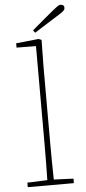

<svg xmlns="http://www.w3.org/2000/svg" viewBox="-61 -942 435 975"><g transform="rotate(-5 157.0 -454.0)"><path d="M40 0V-23L142 -27Q143 -68 143.5 -120Q144 -172 144 -213V-710L45 -711V-733L160 -745L175 -739L173 -606V-213Q173 -172 173.5 -120Q174 -68 175 -27L275 -23V0ZM136 -791Q164 -814 190.5 -837Q217 -860 242 -880Q260 -895 269.5 -901.5Q279 -908 287 -908Q305 -908 305 -891Q305 -882 295.5 -874Q286 -866 263 -852Q235 -834 205 -815.5Q175 -797 146 -778Z"/></g></svg>

Font: Source Serif 4 SmText ExtraLight
Style: Regular
Weight: 200
Designer: Frank Grießhammer
Foundry: Adobe
Version: Version 4.005;hotconv 1.1.0;makeotfexe 2.6.0